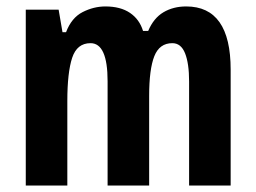

<svg xmlns="http://www.w3.org/2000/svg" viewBox="-20 -576 795 596"><path d="M558 -556Q696 -556 696 -360V0H567V-323Q567 -379 554.5 -410.5Q542 -442 515 -442Q475 -442 459 -401.5Q443 -361 443 -278V0H314V-324Q314 -442 261 -442Q219 -442 204 -396.5Q189 -351 189 -262V0H60V-546H162L174 -476H185Q202 -521 236.5 -538.5Q271 -556 307 -556Q354 -556 383.5 -536Q413 -516 424 -480H440Q457 -520 487.5 -538Q518 -556 558 -556Z"/></svg>

Font: Noto Sans Gujarati ExtraCondensed
Style: Bold
Weight: 700
Width: 2
Designer: Jelle Bosma - Monotype Design Team, Universal Thirst
Foundry: Monotype Imaging Inc.
Version: Version 2.106; ttfautohint (v1.8.4.7-5d5b)